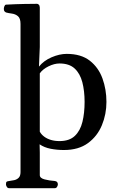

<svg xmlns="http://www.w3.org/2000/svg" viewBox="-34 -780 629 1017"><path d="M14.2 216.8Q6.3 216.8 2 209.5Q-2.4 202.1 -2.4 196.8Q-2.4 185.5 1.2 182.6Q4.9 179.7 15.1 178.7Q27.3 177.2 41 174.3Q54.7 171.4 64.7 161.9Q74.7 152.3 74.7 131.3V-652.8Q74.7 -683.1 61 -694.3Q47.4 -705.6 29.1 -708Q10.7 -710.4 -2 -713.9Q-6.8 -716.3 -10.3 -720.2Q-13.7 -724.1 -13.7 -733.4Q-13.7 -739.3 -10.7 -747.1Q-7.8 -754.9 -2 -755.4Q50.3 -758.3 95 -759Q139.6 -759.8 162.1 -759.8Q167 -759.8 171.6 -755.1Q176.3 -750.5 176.8 -739.7V-530.8L172.4 -427.2Q197.3 -458.5 239.3 -476.6Q281.2 -494.6 319.3 -494.6Q395.5 -494.6 441.7 -458.5Q487.8 -422.4 508.8 -364.3Q529.8 -306.2 529.8 -240.2Q529.8 -174.8 505.6 -116.5Q481.4 -58.1 431.6 -21.7Q381.8 14.6 304.7 14.6Q268.6 14.6 234.6 8.1Q200.7 1.5 175.8 -15.6L176.8 27.8V147.5Q176.8 163.6 202.1 170.2Q227.5 176.8 256.3 178.7Q272.5 180.7 272.5 196.8Q272.5 202.1 268.3 209.5Q264.2 216.8 255.9 216.8ZM281.2 -32.7Q333.5 -32.7 362.3 -60.1Q391.1 -87.4 402.6 -134.3Q414.1 -181.2 414.1 -240.2Q414.1 -298.3 402.1 -344.5Q390.1 -390.6 361.3 -417.2Q332.5 -443.8 281.2 -443.8Q253.9 -443.8 223.1 -428.7Q192.4 -413.6 176.8 -391.6V-82.5Q185.1 -67.4 200.2 -56.2Q215.3 -44.9 235.8 -38.8Q256.3 -32.7 281.2 -32.7Z"/></svg>

Font: Gelasio Medium
Style: Regular
Weight: 500
Designer: Eben Sorkin
Foundry: Eben Sorkin
Version: Version 1.008